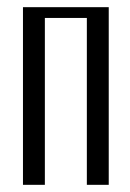

<svg xmlns="http://www.w3.org/2000/svg" viewBox="-20 -515 363 535"><path d="M283 -495V0H222V-465H105V0H44V-495Z"/></svg>

Font: Moniqa Paragraph
Style: Regular
Weight: 400
Designer: Rajesh Rajput
Foundry: Rajesh Rajput
Version: Version 1.000